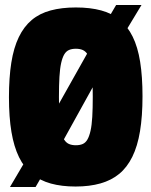

<svg xmlns="http://www.w3.org/2000/svg" viewBox="-20 -740 606 772"><path d="M123 12H20L122 -161H126L379 -611H383L447 -720H549L450 -556H445L200 -113L196 -114ZM285 -156Q301 -156 312.5 -161Q324 -166 331.5 -179Q339 -192 344 -214Q349 -236 351 -270Q353 -304 353 -351Q353 -399 351 -432Q349 -465 344.5 -487Q340 -509 332 -521.5Q324 -534 312.5 -539Q301 -544 285 -544Q269 -544 257.5 -539Q246 -534 238.5 -521.5Q231 -509 226 -487Q221 -465 219 -431Q217 -397 217 -350Q217 -302 219 -268.5Q221 -235 225.5 -213Q230 -191 238 -178.5Q246 -166 257.5 -161Q269 -156 285 -156ZM284 10Q228 10 184.5 -2Q141 -14 109 -40Q77 -66 56.5 -108Q36 -150 26 -209.5Q16 -269 16 -349Q16 -428 25.5 -488Q35 -548 55.5 -590.5Q76 -633 107.5 -659.5Q139 -686 183.5 -698Q228 -710 285 -710Q343 -710 387 -698Q431 -686 462 -660Q493 -634 513.5 -592.5Q534 -551 543.5 -491.5Q553 -432 553 -353Q553 -273 543 -212.5Q533 -152 512 -109.5Q491 -67 459.5 -41Q428 -15 384 -2.5Q340 10 284 10Z"/></svg>

Font: Georama SemiCondensed Black
Style: Regular
Weight: 900
Width: 4
Designer: Jean-Baptiste Levee
Foundry: Production Type
Version: Version 1.001